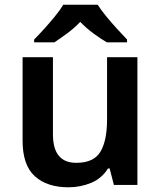

<svg xmlns="http://www.w3.org/2000/svg" viewBox="-20 -786 684 816"><path d="M564 -543V0H464L446 -70H439Q413 -28 367.5 -9Q322 10 271 10Q180 10 128 -37Q76 -84 76 -188V-543H205V-215Q205 -94 304 -94Q379 -94 407 -141.5Q435 -189 435 -278V-543ZM395 -766Q409 -744 431.5 -716.5Q454 -689 478 -663Q502 -637 520 -618V-606H434Q407 -622 377 -644Q347 -666 321 -693Q295 -666 266 -644.5Q237 -623 211 -606H125V-618Q144 -637 167.5 -663Q191 -689 213.5 -716.5Q236 -744 249 -766Z"/></svg>

Font: Noto Sans Sora Sompeng Semi
Style: Bold
Weight: 700
Designer: Monotype Design Team. David Williams.
Foundry: Monotype Imaging Inc.
Version: Version 2.101; ttfautohint (v1.8.4.7-5d5b)